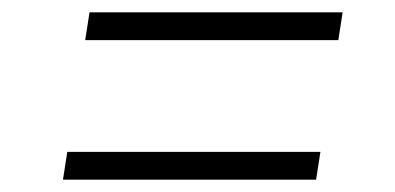

<svg xmlns="http://www.w3.org/2000/svg" viewBox="-20 -486 640 311"><path d="M528 -421H118L125 -466H535ZM492 -195H82L89 -240H499Z"/></svg>

Font: JetBrains Mono Extra Light
Style: Italic
Weight: 200
Italic angle: -9°
Monospace: yes
Designer: Philipp Nurullin, Konstantin Bulenkov
Foundry: JetBrains
Version: 2.002